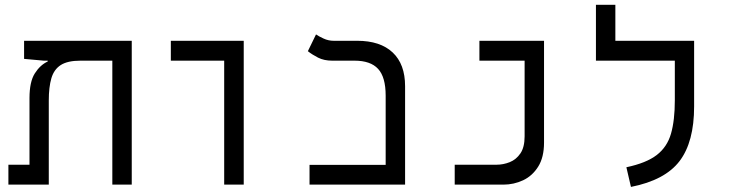

<svg xmlns="http://www.w3.org/2000/svg" viewBox="-20 -752 2970 782"><path d="M516.6 0H437.5V-504.9H307.6Q255.4 -504.9 227.5 -487.1Q199.7 -469.2 189.2 -433.1Q178.7 -397 178.7 -342.8V0H14.2V-81.1H100.1V-352.1Q100.1 -418.9 121.8 -453.1Q143.6 -487.3 174.3 -501.5V-504.9H158.7L78.1 -512.2V-585.9H516.6Z M893.1 0V-504.9H675.8V-585.9H972.7V0Z M1240.7 0V-80.6H1550.8V-362.3Q1550.8 -438 1520 -471.4Q1489.3 -504.9 1423.8 -504.9H1333Q1299.8 -504.9 1275.4 -517.3Q1251 -529.8 1233.9 -543.5L1267.1 -611.8Q1278.3 -604 1297.9 -595Q1317.4 -585.9 1338.9 -585.9H1434.6Q1528.8 -585.9 1579.3 -538.3Q1629.9 -490.7 1629.9 -400.9V0Z M1832 0V-81.1H2002Q2029.8 -81.1 2056.2 -91.6Q2082.5 -102.1 2099.6 -127.2Q2116.7 -152.3 2116.7 -196.8V-504.9H1932.6V-585.9H2195.8V-171.4Q2195.8 -111.3 2172.1 -73.5Q2148.4 -35.6 2110.6 -17.8Q2072.8 0 2029.8 0Z M2807.1 -585.9V-318.4Q2807.1 -173.8 2747.8 -95.9Q2688.5 -18.1 2549.8 9.3L2531.2 -70.8Q2612.3 -87.9 2654.8 -120.6Q2697.3 -153.3 2712.9 -207.5Q2728.5 -261.7 2728.5 -343.3V-504.9H2407.2V-732.4H2486.3V-585.9Z"/></svg>

Font: Cascadia Mono SemiLight
Style: Regular
Weight: 350
Monospace: yes
Designer: Aaron Bell
Foundry: Saja Typeworks
Version: Version 2404.023; ttfautohint (v1.8.4)